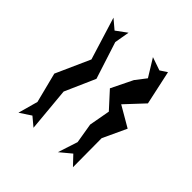

<svg xmlns="http://www.w3.org/2000/svg" viewBox="-62 -839 757 757"><g transform="rotate(-45 316.5 -460.0)"><path d="M54 -326 215 -327 314 -281 364 -367 441 -295 584 -326 565 -355 584 -410 511 -365 467 -399 377 -443 309 -381 221 -397 137 -383 54 -410 93 -363ZM54 -546 239 -563 366 -507 521 -557 584 -546 551 -591 584 -630 406 -575 263 -639 137 -607 54 -630 85 -583Z"/></g></svg>

Font: bitstorm
Style: ext
Weight: 400
Version: Version 0.2